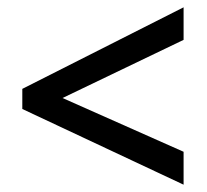

<svg xmlns="http://www.w3.org/2000/svg" viewBox="-20 -622 565 525"><path d="M482 -117V-207L151 -354L482 -513V-602L41 -379V-324Z"/></svg>

Font: Noto Sans SemiCondensed Medium
Style: Regular
Weight: 500
Width: 4
Designer: Monotype Design Team
Foundry: Monotype Imaging Inc.
Version: Version 2.013